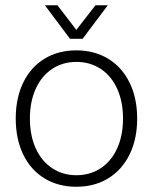

<svg xmlns="http://www.w3.org/2000/svg" viewBox="-20 -702 583 732"><path d="M40 -250Q40 -328 68.5 -387Q97 -446 149.5 -478Q202 -510 271 -510Q340 -510 392.5 -478Q445 -446 474 -387Q503 -328 503 -250Q503 -172 474 -113Q445 -54 392.5 -22Q340 10 271 10Q202 10 149.5 -22Q97 -54 68.5 -113Q40 -172 40 -250ZM449 -250Q449 -314 427 -363Q405 -412 364.5 -439Q324 -466 271 -466Q219 -466 178.5 -439Q138 -412 116 -363Q94 -314 94 -250Q94 -186 116 -137Q138 -88 178.5 -61Q219 -34 271 -34Q324 -34 364.5 -61Q405 -88 427 -137Q449 -186 449 -250ZM151 -682H199L271 -588L344 -682H391L295 -554H247Z"/></svg>

Font: Sarabun ExtraLight
Style: Regular
Weight: 275
Designer: Suppakit Chalermlarp | Katatrad Co.,Ltd.
Foundry: Cadson Demak Co.,Ltd.
Version: Version 1.000; ttfautohint (v1.6)